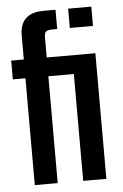

<svg xmlns="http://www.w3.org/2000/svg" viewBox="-50 -706 476 743"><g transform="rotate(-5 188.0 -334.5)"><path d="M243 -669H333V-594H243ZM333 -488V0H243V-415H144V0H55V-415H6V-488H55V-581Q55 -669 148 -669H194V-594H174Q156 -594 150 -588Q144 -582 144 -565V-488Z"/></g></svg>

Font: Teko Regular
Style: Regular
Weight: 400
Designer: Manushi Parikh, Jonny Pinhorn
Foundry: Indian Type Foundry
Version: Version 1.105;PS 1.0;hotconv 1.0.78;makeotf.lib2.5.61930; tt